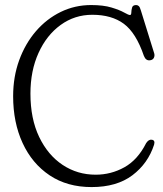

<svg xmlns="http://www.w3.org/2000/svg" viewBox="-20 -729 645 760"><path d="M590 -156.5Q566 -82 504 -35.2Q442 11.5 342.5 11.5Q246 11.5 176.5 -35Q107 -81.5 69.5 -162.8Q32 -244 32 -348Q32 -425 56 -490.8Q80 -556.5 122.2 -605.5Q164.5 -654.5 220.5 -681.8Q276.5 -709 340.5 -709Q389.5 -709 421.5 -699.2Q453.5 -689.5 471.2 -679.5Q489 -669.5 494.5 -669.5Q499.5 -669.5 499.8 -679.2Q500 -689 502.8 -699Q505.5 -709 519 -709Q525 -709 529.5 -704.8Q534 -700.5 537.5 -688L590.5 -517.5Q593 -508 589 -500Q585 -492 574.5 -490.5Q557.5 -487.5 549.5 -508Q518.5 -599 470.2 -634.8Q422 -670.5 345.5 -670.5Q275.5 -670.5 220 -630.2Q164.5 -590 132.5 -519.5Q100.5 -449 100.5 -358.5Q100.5 -259 135 -187Q169.5 -115 228 -76.2Q286.5 -37.5 358.5 -37.5Q419.5 -37.5 472.2 -66.8Q525 -96 558.5 -162.5Q568.5 -177.5 580 -176Q595 -174.5 590 -156.5Z"/></svg>

Font: Fraunces 144pt S100 Light
Style: Regular
Weight: 300
Version: Version 1.000; ttfautohint (v1.8.3)